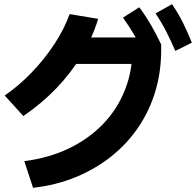

<svg xmlns="http://www.w3.org/2000/svg" viewBox="-20 -872 923 904"><path d="M94.4 -113.3Q208.9 -127.8 302.2 -172.2Q395.6 -216.7 462.8 -285.6Q530 -354.4 566.7 -444.4Q603.3 -534.4 603.3 -637.8L660 -571.1H286.7V-695.6H717.8L738.9 -662.2V-637.8Q738.9 -533.3 711.1 -441.1Q683.3 -348.9 630.6 -271.7Q577.8 -194.4 503.9 -135.6Q430 -76.7 337.2 -38.3Q244.4 0 135.6 12.2ZM2.2 -422.2Q71.1 -470 130.6 -532.2Q190 -594.4 236.1 -664.4Q282.2 -734.4 307.8 -805.6L442.2 -783.3Q414.4 -692.2 364.4 -610.6Q314.4 -528.9 246.7 -457.8Q178.9 -386.7 90 -325.6ZM660 -617.8Q635.6 -667.8 611.7 -708.3Q587.8 -748.9 558.9 -788.9L635.6 -837.8Q665.6 -797.8 690.6 -755Q715.6 -712.2 738.9 -662.2ZM805.6 -632.2Q783.3 -683.3 761.7 -725.6Q740 -767.8 712.2 -808.9L790 -852.2Q818.9 -810 840.6 -766.7Q862.2 -723.3 883.3 -671.1Z"/></svg>

Font: Paperlogy 7 Bold
Style: Regular
Weight: 700
Designer: redesigned by Lee Juim, glyphs from Gmarket Sans & Montserrat
Foundry: PT&
Version: Version 1.001